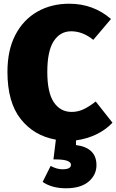

<svg xmlns="http://www.w3.org/2000/svg" viewBox="-20 -736 624 1031"><path d="M334 275Q259 275 209 241L252 155Q285 173 316 173Q361 173 361 149Q361 120 278 120H267L280 14Q162 -7 91 -97Q20 -187 20 -350Q20 -467 62.5 -548.5Q105 -630 180 -673Q255 -716 352 -716Q481 -716 576 -634L481 -522Q424 -568 362 -568Q303 -568 268.5 -515Q234 -462 234 -350Q234 -239 269 -187Q304 -135 365 -135Q397 -135 427 -148.5Q457 -162 494 -191L584 -77Q510 0 388 18V43Q498 57 498 151Q498 203 456 239Q414 275 334 275Z"/></svg>

Font: Trujillo Black
Style: Regular
Weight: 900
Designer: Fira Sans original fonts by bBox Type GmbH, Carrois Corporate GbR, & Edenspiekermann AG / Changes by Cristiano Sobral
Foundry: Fira Sans original fonts by bBox Type GmbH, Carrois Corporate GbR, & Edenspiekermann AG / Changes by Cristiano Sobral
Version: Version 4.301;July 28, 2020;FontCreator 13.0.0.2655 64-bit